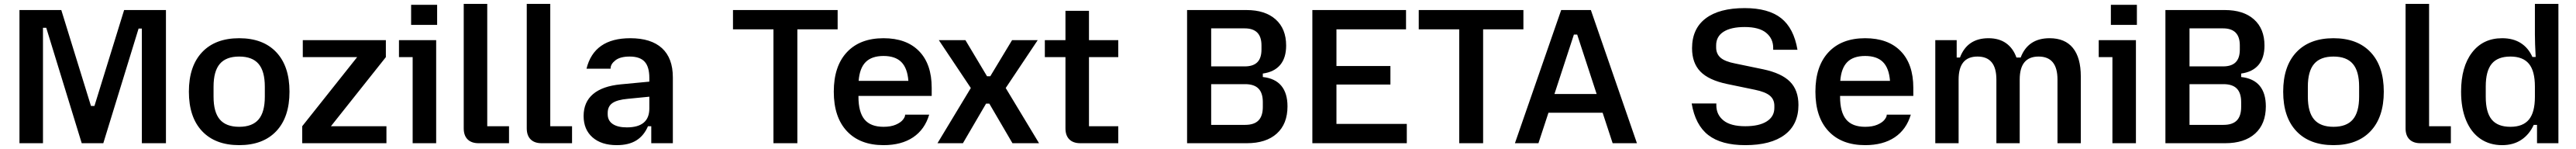

<svg xmlns="http://www.w3.org/2000/svg" viewBox="-20 -742 13367 772"><path d="M81 -690H298L452 -193H470L624 -690H841V0H716V-594H699L516 0H404L220 -598H203V0H81Z M960 -267Q960 -399 1028.5 -471.5Q1097 -544 1221 -544Q1345 -544 1413.5 -471.5Q1482 -399 1482 -267Q1482 -135 1413.5 -62.5Q1345 10 1221 10Q1097 10 1028.5 -62.5Q960 -135 960 -267ZM1221 -85Q1289 -85 1321.5 -123Q1354 -161 1354 -241V-293Q1354 -373 1321.5 -411Q1289 -449 1221 -449Q1153 -449 1120.5 -411Q1088 -373 1088 -293V-241Q1088 -161 1120.5 -123Q1153 -85 1221 -85Z M1548 -88 1833 -446H1551V-534H1982V-446L1697 -88H1985V0H1548Z M2121 -446H2050V-534H2243V0H2121ZM2113 -717H2248V-613H2113Z M2386 -77V-722H2508V-88H2621V0H2463Q2426 0 2406 -20Q2386 -40 2386 -77Z M2713 -77V-722H2835V-88H2948V0H2790Q2753 0 2733 -20Q2713 -40 2713 -77Z M3008 -141Q3008 -213 3057 -254.5Q3106 -296 3201 -305L3349 -319V-338Q3349 -396 3324.5 -422.5Q3300 -449 3247 -449Q3198 -449 3173 -429.5Q3148 -410 3148 -388V-386H3023Q3062 -544 3250 -544Q3358 -544 3414.5 -492.5Q3471 -441 3471 -341V0H3359V-88H3342Q3321 -39 3281.5 -14.5Q3242 10 3180 10Q3100 10 3054 -30.5Q3008 -71 3008 -141ZM3232 -82Q3349 -82 3349 -180V-241L3237 -230Q3182 -225 3157.5 -208Q3133 -191 3133 -157V-150Q3133 -117 3159 -99.5Q3185 -82 3232 -82Z M3993 -590H3783V-690H4326V-590H4117V0H3993Z M4306 -267Q4306 -399 4374 -471.5Q4442 -544 4564 -544Q4683 -544 4748.5 -477Q4814 -410 4814 -287V-245H4434V-241Q4434 -161 4465.5 -123Q4497 -85 4564 -85Q4602 -85 4627.5 -96Q4653 -107 4664.5 -121.5Q4676 -136 4676 -146V-148H4801Q4778 -71 4717.5 -30.5Q4657 10 4564 10Q4442 10 4374 -62.5Q4306 -135 4306 -267ZM4693 -323Q4688 -389 4656.5 -420.5Q4625 -452 4564 -452Q4503 -452 4471.5 -420.5Q4440 -389 4435 -323Z M5017 -286 4851 -534H4989L5101 -347H5118L5231 -534H5364L5198 -286L5371 0H5233L5113 -205H5096L4976 0H4844Z M5508 -77V-446H5401V-534H5508V-686H5630V-534H5782V-446H5630V-88H5782V0H5585Q5548 0 5528 -20Q5508 -40 5508 -77Z M6139 -690H6447Q6544 -690 6598.5 -641.5Q6653 -593 6653 -506Q6653 -442 6622 -405.5Q6591 -369 6532 -361V-343Q6596 -336 6628 -297.5Q6660 -259 6660 -191Q6660 -100 6604.5 -50Q6549 0 6449 0H6139ZM6440 -95Q6487 -95 6509.5 -118Q6532 -141 6532 -188V-213Q6532 -260 6509.5 -283Q6487 -306 6440 -306H6264V-95ZM6438 -398Q6482 -398 6503.5 -419.5Q6525 -441 6525 -485V-507Q6525 -595 6438 -595H6264V-398Z M6789 -690H7275V-590H6914V-400H7194V-304H6914V-100H7279V0H6789Z M7551 -590H7341V-690H7884V-590H7675V0H7551Z M8080 -690H8234L8473 0H8347L8295 -158H8014L7962 0H7840ZM8264 -255 8163 -563H8146L8045 -255Z M8757 -206H8885V-196Q8885 -148 8922 -118Q8959 -88 9035 -88Q9107 -88 9146.5 -113Q9186 -138 9186 -183V-194Q9186 -227 9162.5 -246.5Q9139 -266 9085 -277L8940 -307Q8845 -327 8802 -371.5Q8759 -416 8759 -492Q8759 -593 8829.5 -646.5Q8900 -700 9032 -700Q9155 -700 9221 -648Q9287 -596 9306 -484H9180V-494Q9180 -542 9143.5 -572Q9107 -602 9032 -602Q8961 -602 8922.5 -577.5Q8884 -553 8884 -507V-496Q8884 -463 8907 -443Q8930 -423 8983 -413L9128 -383Q9223 -363 9267 -319Q9311 -275 9311 -198Q9311 -97 9239.5 -43.5Q9168 10 9035 10Q8911 10 8843.5 -42Q8776 -94 8757 -206Z M9399 -267Q9399 -399 9467 -471.5Q9535 -544 9657 -544Q9776 -544 9841.5 -477Q9907 -410 9907 -287V-245H9527V-241Q9527 -161 9558.5 -123Q9590 -85 9657 -85Q9695 -85 9720.5 -96Q9746 -107 9757.5 -121.5Q9769 -136 9769 -146V-148H9894Q9871 -71 9810.5 -30.5Q9750 10 9657 10Q9535 10 9467 -62.5Q9399 -135 9399 -267ZM9786 -323Q9781 -389 9749.5 -420.5Q9718 -452 9657 -452Q9596 -452 9564.5 -420.5Q9533 -389 9528 -323Z M10240 -449Q10142 -449 10142 -330V0H10021V-534H10132V-444H10149Q10187 -544 10297 -544Q10352 -544 10388.5 -518Q10425 -492 10442 -444H10464Q10502 -544 10614 -544Q10694 -544 10735 -493.5Q10776 -443 10776 -346V0H10655V-330Q10655 -449 10557 -449Q10459 -449 10459 -330V0H10338V-330Q10338 -449 10240 -449Z M10940 -446H10869V-534H11062V0H10940ZM10932 -717H11067V-613H10932Z M11215 -690H11523Q11620 -690 11674.5 -641.5Q11729 -593 11729 -506Q11729 -442 11698 -405.5Q11667 -369 11608 -361V-343Q11672 -336 11704 -297.5Q11736 -259 11736 -191Q11736 -100 11680.5 -50Q11625 0 11525 0H11215ZM11516 -95Q11563 -95 11585.5 -118Q11608 -141 11608 -188V-213Q11608 -260 11585.5 -283Q11563 -306 11516 -306H11340V-95ZM11514 -398Q11558 -398 11579.5 -419.5Q11601 -441 11601 -485V-507Q11601 -595 11514 -595H11340V-398Z M11826 -267Q11826 -399 11894.5 -471.5Q11963 -544 12087 -544Q12211 -544 12279.5 -471.5Q12348 -399 12348 -267Q12348 -135 12279.5 -62.5Q12211 10 12087 10Q11963 10 11894.5 -62.5Q11826 -135 11826 -267ZM12087 -85Q12155 -85 12187.5 -123Q12220 -161 12220 -241V-293Q12220 -373 12187.5 -411Q12155 -449 12087 -449Q12019 -449 11986.5 -411Q11954 -373 11954 -293V-241Q11954 -161 11986.5 -123Q12019 -85 12087 -85Z M12461 -77V-722H12583V-88H12696V0H12538Q12501 0 12481 -20Q12461 -40 12461 -77Z M12749 -267Q12749 -396 12806 -470Q12863 -544 12962 -544Q13019 -544 13058.5 -519Q13098 -494 13119 -447H13136Q13132 -518 13132 -563V-722H13254V0H13143V-95H13126Q13103 -45 13061.5 -17.5Q13020 10 12962 10Q12897 10 12849 -23Q12801 -56 12775 -118.5Q12749 -181 12749 -267ZM13005 -85Q13070 -85 13101 -122.5Q13132 -160 13132 -240V-294Q13132 -374 13101 -411.5Q13070 -449 13005 -449Q12939 -449 12908 -411.5Q12877 -374 12877 -294V-240Q12877 -160 12908 -122.5Q12939 -85 13005 -85Z"/></svg>

Font: Mozilla Text BETA SemiBold
Style: Regular
Weight: 600
Designer: Studio DRAMA
Foundry: Studio DRAMA
Version: Version 0.100